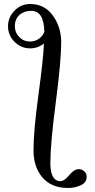

<svg xmlns="http://www.w3.org/2000/svg" viewBox="-20 -704 472 957"><path d="M412 177Q412 206 382.5 219.5Q353 233 320 233Q237 233 192 181Q147 129 147 45Q147 -51 171.5 -230.5Q196 -410 199 -487Q169 -463 130 -463Q85 -463 52.5 -495.5Q20 -528 20 -573Q20 -618 52.5 -651Q85 -684 130 -684Q202 -684 243.5 -626.5Q285 -569 285 -494Q285 -399 258 -193.5Q231 12 231 109Q231 199 282 199Q300 199 325 169Q350 139 372 139Q388 139 400 150Q412 161 412 177ZM201 -545Q199 -650 136 -650Q100 -650 77 -629.5Q54 -609 54 -573Q54 -542 76 -519.5Q98 -497 130 -497Q154 -497 173.5 -510.5Q193 -524 201 -545Z"/></svg>

Font: STIX Math
Style: Regular
Weight: 400
Designer: MicroPress Inc., with final additions and corrections provided by Coen Hoffman, Elsevier (retired)
Version: Version 1.1.1